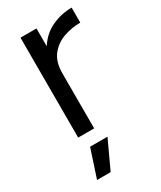

<svg xmlns="http://www.w3.org/2000/svg" viewBox="-180 -567 698 832"><g transform="rotate(-30 169.0 -151.0)"><path d="M70 0V-500H150V-411Q180 -458 227.5 -480Q275 -502 327 -502V-427Q283 -427 242.5 -412.5Q202 -398 176 -365Q150 -332 150 -275V0ZM49 200 95 60H182L117 200Z"/></g></svg>

Font: Figtree
Style: Regular
Weight: 400
Designer: Erik Kennedy
Foundry: Erik Kennedy
Version: Version 2.002